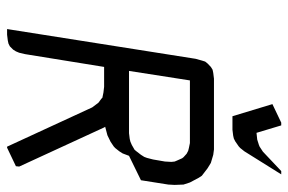

<svg xmlns="http://www.w3.org/2000/svg" viewBox="-156 -658 814 542"><g transform="rotate(90 251.0 -387.0)"><path d="M62 0 146 -532.2 150.9 -549.8 153.8 -559.1 159.2 -565.9 168.9 -575.2 176.8 -580.1 186 -582 202.1 -584H401.9L417 -582L439.9 -575.2L455.1 -565.9L476.1 -549.8L481.9 -541L495.1 -516.1L501 -498L502 -473.1L501 -455.1L488.8 -377.9L419.9 -344.2L413.1 -326.2L407.2 -316.9L397.9 -305.2L393.1 -300.8L379.9 -292L361.8 -283.2L337.9 -276.9L339.8 -273.9L450.2 -34.2L449.2 -24.9L397 0H394L283.2 -240.2L270 -257.8L258.8 -266.1L255.9 -269L241.2 -272L225.1 -273.9H168.9L132.8 -50.8L128.9 -34.2L125 -24.9L120.1 -17.1L110.8 -7.8L103 -3.9L94.2 -2L78.1 0ZM180.2 -344.2H356L372.1 -346.2L379.9 -348.1L389.2 -352.1L402.8 -359.9L407.2 -365.2L417 -377.9L422.9 -387.2L425.8 -395L430.2 -412.1L436 -445.8L437 -463.9L436 -473.1L433.1 -480L426.8 -494.1L423.8 -498L414.1 -506.8L405.8 -511.2L397.9 -513.2L383.8 -516.1H207ZM273.9 -749 326.2 -773.9H334L355 -704.1L374 -706.1L389.2 -710.9L394 -712.9L408.2 -722.2L462.9 -773.9H472.2L407.2 -669.9L397.9 -658.2L393.1 -653.8L378.9 -644L371.1 -640.1L362.8 -638.2L346.2 -636.2H308.1Z"/></g></svg>

Font: Petahja
Style: Italic
Weight: 400
Designer: T. Christopher White
Version: Version 1.1